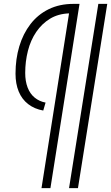

<svg xmlns="http://www.w3.org/2000/svg" viewBox="-20 -760 573 990"><path d="M336 210 487 -740H533L382 210ZM215 -231 203 -190Q158 -198 125.5 -223Q93 -248 76.5 -288Q60 -328 60 -380Q60 -456 79.5 -521Q99 -586 137 -635.5Q175 -685 231 -712.5Q287 -740 359 -740H390L240 210H194L336 -691Q280 -689 238 -663.5Q196 -638 167 -595.5Q138 -553 124 -498Q110 -443 110 -384Q110 -341 122.5 -308.5Q135 -276 159 -256.5Q183 -237 215 -231Z"/></svg>

Font: Georama ExtraCondensed Thin Light
Style: Italic
Weight: 300
Italic angle: -9°
Version: Version 1.001